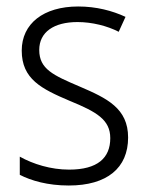

<svg xmlns="http://www.w3.org/2000/svg" viewBox="-20 -562 456 592"><path d="M375 -138C375 -228 310 -259 226 -295C144 -330 101 -349 101 -408C101 -463 146 -494 219 -494C264 -494 311 -482 346 -464L367 -510C326 -529 277 -542 221 -542C114 -542 47 -489 47 -406C47 -318 108 -288 195 -251C278 -217 320 -193 320 -136C320 -75 281 -39 193 -39C137 -39 82 -56 41 -79V-23C76 -5 127 10 192 10C310 10 375 -44 375 -138Z"/></svg>

Font: Noto Sans Armenian SemiCondensed Light
Style: Regular
Weight: 300
Width: 4
Designer: Monotype Design Team
Foundry: Monotype Imaging Inc.
Version: Version 2.008